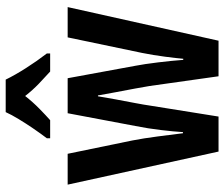

<svg xmlns="http://www.w3.org/2000/svg" viewBox="-78 -728 806 691"><g transform="rotate(-90 325.5 -383.0)"><path d="M361 -248Q358 -267 351.5 -302Q345 -337 338 -373.5Q331 -410 327 -434H324Q320 -408 313 -371Q306 -334 299.5 -299.5Q293 -265 291 -250L251 0H125L6 -543H117L165 -310Q173 -269 179.5 -218.5Q186 -168 191 -128H195Q197 -161 202.5 -207.5Q208 -254 217 -299L263 -543H389L434 -298Q440 -267 446 -217.5Q452 -168 455 -127H459Q461 -151 466.5 -193Q472 -235 480 -275L536 -543H645L524 0H396ZM384 -766Q400 -733 425.5 -693Q451 -653 478 -618V-606H413Q394 -623 370 -646Q346 -669 325 -696Q303 -668 279 -644.5Q255 -621 238 -606H173V-618Q189 -639 207.5 -666Q226 -693 242 -719.5Q258 -746 267 -766Z"/></g></svg>

Font: Noto Sans Telugu ExtraCondensed SemiBold
Style: Regular
Weight: 600
Width: 2
Designer: Jelle Bosma - Monotype Design Team
Foundry: Monotype Imaging Inc.
Version: Version 2.005; ttfautohint (v1.8.4.7-5d5b)